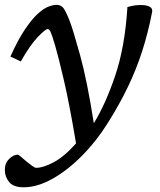

<svg xmlns="http://www.w3.org/2000/svg" viewBox="-23 -542 661 794"><path d="M63 -288 20 -308Q51.5 -378 80.2 -420.5Q109 -463 133.2 -485Q157.5 -507 177.2 -514.5Q197 -522 210.5 -522Q229.5 -522 239.8 -508Q250 -494 265.5 -454.5Q279.5 -418 308.5 -312.8Q337.5 -207.5 365 -32.5Q413 -110 453.2 -228.5Q493.5 -347 504 -513Q525 -518.5 538 -520Q551 -521.5 565.5 -521Q585.5 -520.5 597.2 -513.5Q609 -506.5 606 -492Q589.5 -406.5 565 -330.5Q540.5 -254.5 505.5 -181.8Q470.5 -109 422.5 -33Q375 43 315.2 103Q255.5 163 193.2 197.8Q131 232.5 75 232.5Q32.5 232.5 14.8 210.8Q-3 189 -3 160.5Q-3 132.5 15 115Q33 97.5 51 97.5Q53.5 97.5 63.2 106Q73 114.5 85 124.5Q97 134.5 108.8 143.2Q120.5 152 127 152Q155.5 152 198.8 129.2Q242 106.5 291.5 51Q264 -113 241.2 -210.2Q218.5 -307.5 206 -350Q193 -394.5 187 -408.2Q181 -422 174.5 -422Q165 -422 133.5 -389.2Q102 -356.5 63 -288Z"/></svg>

Font: Newsreader 6pt
Style: Italic
Weight: 400
Italic angle: -17°
Designer: Hugues Gentile
Foundry: Production Type
Version: Version 1.003; ttfautohint (v1.8.3)